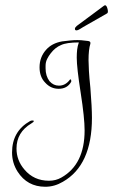

<svg xmlns="http://www.w3.org/2000/svg" viewBox="-20 -629 432 733"><path d="M153 84Q84 84 47 26Q26 -7 26 -47Q26 -128 95 -167Q99 -169 104 -169Q109 -169 109 -167Q109 -163 100 -158Q43 -124 43 -62Q43 -17 73 18Q109 61 167 61Q193 61 214 49Q303 -1 303 -131Q303 -179 288 -275Q273 -371 273 -409Q273 -425 274.5 -439Q276 -453 281 -467Q234 -467 213 -457Q191 -448 174 -426Q166 -416 160 -404Q154 -392 154 -378V-368Q154 -339 169 -319Q184 -302 205 -302Q230 -302 247 -325L249 -326Q250 -326 251 -325Q252 -324 252 -318V-317Q237 -290 204 -290Q174 -290 153 -313Q131 -335 131 -372Q131 -411 156 -439Q178 -464 217 -471Q233 -473 247.5 -474.5Q262 -476 275 -476Q283 -476 289.5 -475.5Q296 -475 303 -474Q306 -474 316.5 -472.5Q327 -471 325 -462Q318 -440 318 -399Q318 -384 319.5 -358Q321 -332 325 -294Q331 -219 331 -179Q331 2 220 65Q188 84 153 84ZM272 -513Q266 -513 266 -519Q266 -524 273 -530L358 -593Q365 -598 372 -603.5Q379 -609 381 -609Q387 -609 390.5 -595Q394 -581 389 -578Q380 -573 358.5 -560.5Q337 -548 315.5 -536Q294 -524 285 -518Q277 -513 272 -513Z"/></svg>

Font: Puppies Play
Style: Regular
Weight: 400
Designer: Robert E. Leuschke
Foundry: Robert E. Leuschke
Version: Version 1.010; ttfautohint (v1.8.3)